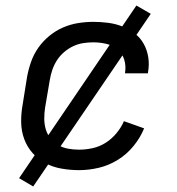

<svg xmlns="http://www.w3.org/2000/svg" viewBox="-20 -607 640 694"><path d="M266 8Q234 8 202.5 2.5Q171 -3 144.5 -17Q118 -31 98 -53.5Q78 -76 67.5 -104.5Q57 -133 56.5 -165Q56 -197 62 -230L78 -330Q83 -357 92.5 -384Q102 -411 118.5 -434.5Q135 -458 158 -477Q181 -496 207.5 -507.5Q234 -519 262 -523.5Q290 -528 317 -528Q344 -528 371 -524.5Q398 -521 422 -511.5Q446 -502 466.5 -486.5Q487 -471 499.5 -448.5Q512 -426 516 -399.5Q520 -373 515 -346Q515 -345 515 -344Q515 -343 514 -342H432Q432 -343 432 -343.5Q432 -344 432 -344Q436 -369 429 -391.5Q422 -414 405 -428.5Q388 -443 364.5 -448.5Q341 -454 317 -454Q299 -454 280 -451Q261 -448 243.5 -439.5Q226 -431 211 -418Q196 -405 185.5 -388.5Q175 -372 169 -354Q163 -336 160 -318L143 -218Q140 -198 140 -178Q140 -158 145.5 -139.5Q151 -121 163 -106.5Q175 -92 191 -82.5Q207 -73 226.5 -69.5Q246 -66 266 -66Q290 -66 315 -71.5Q340 -77 362 -91Q384 -105 401 -125.5Q418 -146 428 -169L501 -143Q487 -109 462.5 -79Q438 -49 405.5 -29Q373 -9 337 -0.5Q301 8 266 8ZM100 67 49 37 473 -587 525 -557Z"/></svg>

Font: Iosevka SS04 Extended
Style: Italic
Weight: 400
Width: 7
Italic angle: -9°
Monospace: yes
Designer: Belleve Invis
Foundry: Belleve Invis
Version: Version 19.0.0; ttfautohint (v1.8.4)